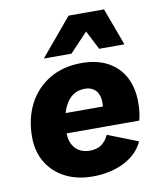

<svg xmlns="http://www.w3.org/2000/svg" viewBox="-83 -799 738 875"><g transform="rotate(-10 286.0 -361.5)"><path d="M276 9Q204 9 149.5 -19Q95 -47 64.5 -97.5Q34 -148 34 -216Q34 -301 68 -367Q102 -433 165 -471Q228 -509 314 -509Q385 -509 435 -482Q485 -455 511.5 -405.5Q538 -356 538 -288Q538 -264 535.5 -243Q533 -222 528 -205H144L145 -297H417L371 -271Q374 -283 375.5 -293.5Q377 -304 377 -315Q377 -340 368.5 -357Q360 -374 344.5 -382.5Q329 -391 309 -391Q275 -391 252 -374Q229 -357 216 -329.5Q203 -302 197.5 -269.5Q192 -237 192 -207Q192 -176 203.5 -154Q215 -132 235.5 -120.5Q256 -109 283 -109Q318 -109 339 -125.5Q360 -142 371 -167L511 -112Q485 -55 422 -23Q359 9 276 9ZM149 -559 294 -732H458L522 -559H405L360 -647L277 -559Z"/></g></svg>

Font: Kantumruy Pro
Style: Bold Italic
Weight: 700
Italic angle: -13°
Version: Version 1.002